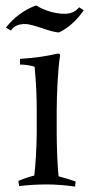

<svg xmlns="http://www.w3.org/2000/svg" viewBox="-20 -683 330 711"><path d="M20 -570C34 -589 51 -594 73 -594C105 -594 167 -563 199 -563C236 -581 267 -611 290 -645L273 -656C258 -638 241 -632 218 -632C183 -632 142 -645 114 -663C71 -648 31 -618 2 -581ZM190 -274C190 -327 194 -428 203 -481L196 -485C149 -474 102 -468 54 -465V-444C70 -444 92 -441 108 -436C114 -375 116 -327 116 -274V-190C116 -141 111 -63 107 -33C90 -29 64 -20 48 -13L51 6C85 2 119 0 153 0C188 0 223 3 258 8L260 -11C243 -17 214 -26 197 -30C193 -60 190 -141 190 -190Z"/></svg>

Font: Almendra
Style: Regular
Weight: 400
Designer: Ana Sanfelippo
Foundry: Ana Sanfelippo
Version: Version 1.003